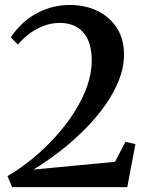

<svg xmlns="http://www.w3.org/2000/svg" viewBox="-20 -772 610 792"><path d="M11 -45.5Q64 -76.5 114.8 -118.2Q165.5 -160 209.5 -208.8Q253.5 -257.5 287.2 -310.5Q321 -363.5 339.8 -417.5Q358.5 -471.5 358.5 -522.5Q358.5 -574.5 342.5 -608.8Q326.5 -643 297 -660.2Q267.5 -677.5 228 -677.5Q193 -677.5 161.2 -665.8Q129.5 -654 102.2 -633.8Q75 -613.5 54 -588L24.5 -618Q41.5 -643.5 65 -667.5Q88.5 -691.5 119.2 -710.2Q150 -729 187.5 -740.2Q225 -751.5 268.5 -751.5Q331.5 -751.5 382 -727Q432.5 -702.5 462 -656.8Q491.5 -611 491.5 -547Q491.5 -494.5 470.8 -441.8Q450 -389 413.5 -337.5Q377 -286 329.5 -238.2Q282 -190.5 227.8 -148.5Q173.5 -106.5 118 -72.5L454.5 -104.5L497.5 -187L538.5 -177.5L505 0H30Z"/></svg>

Font: Merriweather 96pt SemiBold
Style: Regular
Weight: 600
Version: Version 2.100